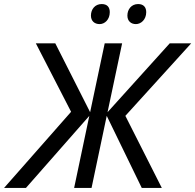

<svg xmlns="http://www.w3.org/2000/svg" viewBox="-70 -928 964 948"><path d="M-50 0H58L371 -356L296 0H382L457 -356L630 0H729L549 -356L874 -714H768L461 -374L533 -714H447L375 -374L203 -714H107L281 -376ZM379 -851C379 -824 397 -809 422 -809C447 -809 472 -831 472 -868C472 -892 460 -908 432 -908C399 -908 379 -882 379 -851ZM559 -851C559 -824 577 -809 601 -809C626 -809 652 -831 652 -868C652 -892 639 -908 612 -908C579 -908 559 -882 559 -851Z"/></svg>

Font: BC Sans
Style: Italic
Weight: 400
Italic angle: -12°
Designer: Monotype Design Team
Designer: Province of B.C.
Foundry: Monotype Imaging Inc.
Version: Version 2.000;GOOG;noto-source:20170915:90ef993387c0